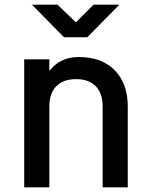

<svg xmlns="http://www.w3.org/2000/svg" viewBox="-20 -805 640 825"><path d="M84 0V-550H192V-500Q238 -560 318 -560Q418 -560 473.5 -502.5Q529 -445 529 -348V0H421V-347Q421 -405 391 -435Q361 -465 307 -465Q253 -465 222.5 -435Q192 -405 192 -347V0ZM255 -645 117 -785H227L306 -709L382 -785H493L355 -645Z"/></svg>

Font: Tiny SemiBold
Style: Regular
Weight: 600
Designer: Philipp Nurullin, Konstantin Bulenkov
Foundry: JetBrains
Version: Version 2.251; ttfautohint (v1.8.4.7-5d5b)